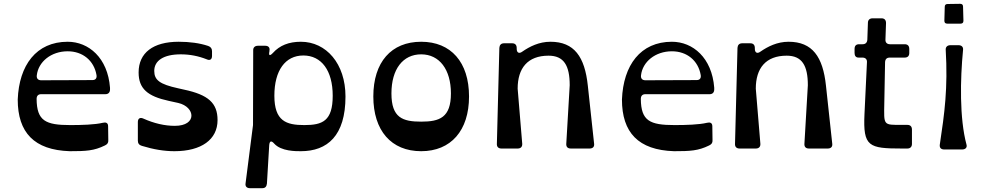

<svg xmlns="http://www.w3.org/2000/svg" viewBox="-20 -779 5163 1007"><path d="M346 14C431 14 473 12 530 -16C543 -22 549 -30 548 -44L547 -117C547 -135 535 -139 519 -135C478 -125 408 -123 349 -123C219 -123 173 -145 172 -260C172 -276 180 -285 196 -285H533C548 -285 557 -294 557 -310V-319C545 -476 445 -560 335 -560C170 -560 80 -437 73 -257C73 -84 159 8 346 14ZM196 -358C179 -358 171 -368 173 -384C181 -455 248 -510 335 -510C414 -510 473 -461 486 -386C489 -370 482 -359 465 -359Z M895 14C1036 14 1121 -47 1121 -149C1121 -239 1072 -282 945 -309L914 -316C818 -337 789 -359 789 -407C789 -461 838 -494 928 -494C976 -494 1021 -485 1064 -468C1081 -460 1092 -467 1092 -486V-510C1092 -524 1086 -533 1072 -538C1027 -553 975 -560 917 -560C783 -560 707 -502 707 -399C707 -314 754 -274 865 -250L915 -239C1005 -218 1015 -119 897 -119C843 -119 788 -132 732 -157C715 -165 703 -158 703 -139V-41C703 -27 710 -18 724 -14C786 5 842 14 895 14Z M1291 208H1355C1371 208 1378 200 1380 184L1392 -18C1394 -40 1403 -43 1418 -26C1455 15 1532 14 1558 14C1697 14 1792 -67 1792 -273C1792 -445 1691 -560 1558 -560C1495 -560 1447 -541 1411 -501C1395 -484 1388 -487 1393 -509V-512C1397 -529 1388 -539 1371 -539H1333C1317 -539 1307 -530 1308 -514L1307 -123L1268 182C1265 199 1275 208 1291 208ZM1576 -123C1481 -123 1419 -144 1419 -277C1419 -409 1476 -488 1571 -488C1666 -488 1725 -409 1725 -277C1725 -144 1671 -123 1576 -123Z M2189 14C2345 14 2440 -94 2440 -273C2440 -453 2345 -560 2189 -560C2032 -560 1938 -453 1938 -273C1938 -94 2032 14 2189 14ZM2189 -141C2092 -141 2033 -161 2033 -289C2033 -416 2093 -494 2189 -494C2285 -494 2345 -414 2345 -289C2345 -162 2285 -141 2189 -141Z M2610 0H2695C2711 0 2720 -9 2719 -25L2695 -314C2695 -421 2747 -487 2857 -487C2937 -487 2968 -436 2968 -332L2950 -25C2949 -9 2957 0 2974 0H3072C3089 0 3098 -9 3096 -25L3063 -330C3047 -481 2992 -560 2867 -560C2807 -560 2758 -535 2719 -508C2703 -496 2690 -502 2690 -523V-527C2690 -543 2682 -552 2666 -552H2624C2608 -552 2600 -543 2599 -528L2586 -25C2585 -9 2594 0 2610 0Z M3515 14C3600 14 3642 12 3699 -16C3712 -22 3718 -30 3717 -44L3716 -117C3716 -135 3704 -139 3688 -135C3647 -125 3577 -123 3518 -123C3388 -123 3342 -145 3341 -260C3341 -276 3349 -285 3365 -285H3702C3717 -285 3726 -294 3726 -310V-319C3714 -476 3614 -560 3504 -560C3339 -560 3249 -437 3242 -257C3242 -84 3328 8 3515 14ZM3365 -358C3348 -358 3340 -368 3342 -384C3350 -455 3417 -510 3504 -510C3583 -510 3642 -461 3655 -386C3658 -370 3651 -359 3634 -359Z M3859 0H3944C3960 0 3969 -9 3968 -25L3944 -314C3944 -421 3996 -487 4106 -487C4186 -487 4217 -436 4217 -332L4199 -25C4198 -9 4206 0 4223 0H4321C4338 0 4347 -9 4345 -25L4312 -330C4296 -481 4241 -560 4116 -560C4056 -560 4007 -535 3968 -508C3952 -496 3939 -502 3939 -523V-527C3939 -543 3931 -552 3915 -552H3873C3857 -552 3849 -543 3848 -528L3835 -25C3834 -9 3843 0 3859 0Z M4711 0H4739C4754 0 4763 -9 4763 -24V-99C4763 -115 4755 -124 4739 -124H4711C4611 -124 4616 -120 4618 -239L4622 -453C4623 -469 4631 -477 4647 -477H4725C4741 -477 4749 -486 4749 -501V-522C4749 -538 4741 -547 4725 -547H4648C4632 -547 4623 -556 4624 -572L4627 -658C4627 -674 4619 -683 4603 -683H4557C4541 -683 4532 -674 4532 -659L4529 -571C4528 -555 4519 -547 4504 -547H4486C4470 -547 4462 -539 4462 -522V-501C4462 -486 4469 -477 4483 -477H4503C4519 -477 4528 -468 4527 -453L4514 -180C4506 -10 4536 0 4711 0Z M4948 -655H5018C5028 -655 5033 -660 5033 -670L5031 -744C5031 -754 5026 -759 5016 -759L4950 -758C4940 -758 4935 -753 4935 -743L4933 -670C4933 -660 4938 -655 4948 -655ZM4933 5H5026C5042 5 5054 -4 5049 -21C5012 -158 5016 -364 5031 -517C5033 -533 5023 -542 5007 -542H4965C4949 -542 4940 -533 4940 -520C4952 -316 4934 -186 4909 -20C4907 -3 4916 5 4933 5Z"/></svg>

Font: OpenDyslexic3
Style: Regular
Weight: 400
Designer: Abelardo Gonzalez
Version: Version 3.001;PS 003.001;hotconv 1.0.88;makeotf.lib2.5.64775